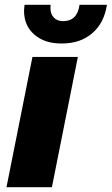

<svg xmlns="http://www.w3.org/2000/svg" viewBox="-20 -779 465 799"><path d="M7 0 115 -542H304L196 0ZM236 -598C189 -598 152 -610 123 -635C94 -660 80 -693 80 -735C80 -740 81 -748 82 -759H191C190 -756 190 -751 190 -745C190 -728 195 -715 204 -706C213 -696 226 -691 243 -691C282 -691 305 -714 311 -759H425C417 -708 397 -669 364 -641C331 -612 289 -598 236 -598Z"/></svg>

Font: My Font
Style: Italic
Weight: 500
Designer: Julieta Ulanovsky
Foundry: Julieta Ulanovsky
Version: ""